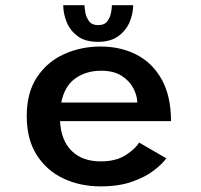

<svg xmlns="http://www.w3.org/2000/svg" viewBox="-20 -686 750 718"><path d="M602 -94Q587.5 -73.5 556 -49Q524.5 -24.5 474.8 -6.8Q425 11 356.5 11Q280 11 217.2 -18.5Q154.5 -48 117.2 -106.5Q80 -165 80 -252Q80 -339.5 118.2 -397.2Q156.5 -455 219.5 -483.5Q282.5 -512 356 -512Q432.5 -512 492 -480.8Q551.5 -449.5 585.5 -387.5Q619.5 -325.5 619.5 -233H204.5Q208.5 -160 248.5 -121.2Q288.5 -82.5 356.5 -82.5Q414 -82.5 450.5 -106.2Q487 -130 500 -153ZM358 -421.5Q302.5 -421.5 262 -393Q221.5 -364.5 209 -302.5H493.5Q493 -328 478.8 -355.8Q464.5 -383.5 434.8 -402.5Q405 -421.5 358 -421.5ZM478 -666.5Q478 -635.5 464.8 -603.8Q451.5 -572 422.5 -550.8Q393.5 -529.5 346 -529.5Q298.5 -529.5 270 -551Q241.5 -572.5 229 -604Q216.5 -635.5 216.5 -666.5H296Q296 -658 299 -640Q302 -622 312.8 -607Q323.5 -592 347 -592Q371 -592 381.8 -607Q392.5 -622 395.5 -639.8Q398.5 -657.5 398.5 -666.5Z"/></svg>

Font: League Mono Medium
Style: Regular
Weight: 500
Width: 6
Designer: Tyler Finck
Foundry: The League of Moveable Type / Tyler Finck
Version: Version 2.300;RELEASE